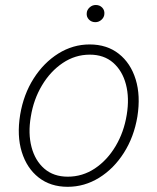

<svg xmlns="http://www.w3.org/2000/svg" viewBox="-20 -730 625 762"><path d="M248.6 11.4Q180.4 11.4 133.3 -25.6Q86.3 -62.5 66.4 -127Q46.5 -191.4 60 -274.5Q73.5 -355.5 113.6 -418.5Q153.8 -481.5 211.6 -517.6Q269.5 -553.6 335.6 -553.6Q404.5 -553.6 451.5 -516.5Q498.6 -479.4 518.5 -414.8Q538.4 -350.1 525.2 -267Q511.7 -186.4 471.6 -123.4Q431.5 -60.4 373.4 -24.5Q315.3 11.4 248.6 11.4ZM248.9 -28.8Q307.5 -28.8 356.5 -61.4Q405.5 -94.1 438.7 -149.9Q471.9 -205.6 483 -274.5Q494 -341.3 479.8 -395.2Q465.6 -449.2 429 -481.2Q392.4 -513.1 336.3 -513.1Q278.4 -513.1 229.2 -480.1Q180 -447.1 146.7 -391.3Q113.3 -335.6 102.3 -267Q90.9 -200.6 105.1 -146.5Q119.3 -92.3 156.1 -60.5Q192.8 -28.8 248.9 -28.8ZM358.3 -642Q343 -642 332.9 -652.5Q322.8 -663 324.2 -677.9Q324.9 -690.7 335.6 -700.5Q346.2 -710.2 360.1 -710.2Q375.7 -710.2 385.7 -699.8Q395.6 -689.3 394.2 -674.4Q393.5 -661.2 382.8 -651.6Q372.2 -642 358.3 -642Z"/></svg>

Font: Inter Extra Light  BETA
Style: Italic
Weight: 200
Italic angle: 9.39999°
Designer: Rasmus Andersson
Foundry: rsms
Version: Version 3.011;git-f93a4a705